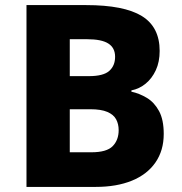

<svg xmlns="http://www.w3.org/2000/svg" viewBox="-20 -734 713 754"><path d="M318 -714Q467 -714 537 -671Q607 -628 607 -534Q607 -491 592 -458.5Q577 -426 552 -405.5Q527 -385 496 -379V-374Q528 -367 557 -349.5Q586 -332 604.5 -298Q623 -264 623 -208Q623 -143 590.5 -96Q558 -49 498 -24.5Q438 0 356 0H84V-714ZM329 -435Q386 -435 409 -455.5Q432 -476 432 -511Q432 -546 405.5 -563Q379 -580 322 -580H254V-435ZM254 -305V-136H339Q399 -136 422.5 -160Q446 -184 446 -223Q446 -247 436 -265.5Q426 -284 401.5 -294.5Q377 -305 335 -305Z"/></svg>

Font: Noto Sans Thai ExtraBold
Style: Regular
Weight: 800
Version: Version 2.001